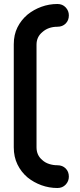

<svg xmlns="http://www.w3.org/2000/svg" viewBox="-20 -838 402 962"><path d="M163 -100Q163 -60 192 -36Q206 -23 226 -16.5Q246 -10 268 -10Q293 -10 309 6Q325 22 325 47Q325 70 309 87Q293 104 268 104Q226 104 187.5 90Q149 76 118 51Q86 24 67.5 -14Q49 -52 49 -100V-616Q49 -664 67.5 -701Q86 -738 118 -765Q149 -790 187.5 -804Q226 -818 268 -818Q293 -818 309 -801Q325 -784 325 -761Q325 -736 309 -720Q293 -704 268 -704Q222 -704 192 -677Q163 -653 163 -614Z"/></svg>

Font: VDS
Style: Bold
Weight: 700
Designer: artmaker
Foundry: artmaker
Version: Version 1.000 2009 initial release